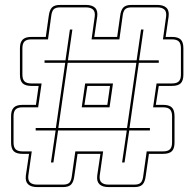

<svg xmlns="http://www.w3.org/2000/svg" viewBox="-20 -750 790 780"><path d="M534 -495H255L217 -230H496ZM439 -411 425 -314H312L326 -411ZM416 -324 427 -401H335L323 -324ZM187 -90 206 -220H125V-230H207L245 -495H161V-505H246L264 -630H274L256 -505H535L553 -630H563L545 -505H625V-495H544L506 -230H589V-220H505L486 -90H476L495 -220H216L197 -90ZM272 -36 286 -135H399L385 -36Q383 -17 392.5 -8.5Q402 0 421 0H526Q545 0 552.5 -8.5Q560 -17 562 -36L576 -135H643Q662 -135 670.5 -143.5Q679 -152 679 -171V-278Q679 -297 670.5 -305.5Q662 -314 643 -314H602L616 -411H679Q698 -411 706.5 -419.5Q715 -428 715 -447V-554Q715 -573 706.5 -581.5Q698 -590 679 -590H642L655 -684Q657 -703 647.5 -711.5Q638 -720 619 -720H514Q495 -720 487.5 -711.5Q480 -703 478 -684L465 -590H352L365 -684Q367 -703 357.5 -711.5Q348 -720 329 -720H224Q205 -720 197.5 -711.5Q190 -703 188 -684L175 -590H107Q88 -590 79.5 -581.5Q71 -573 71 -554V-447Q71 -428 79.5 -419.5Q88 -411 107 -411H149L135 -314H71Q52 -314 43.5 -305.5Q35 -297 35 -278V-171Q35 -152 43.5 -143.5Q52 -135 71 -135H109L95 -36Q93 -17 102.5 -8.5Q112 0 131 0H236Q255 0 262.5 -8.5Q270 -17 272 -36ZM131 10Q106 10 94 -1.5Q82 -13 85 -37L98 -125H71Q47 -125 36 -135.5Q25 -146 25 -171V-278Q25 -302 36 -313Q47 -324 71 -324H126L137 -401H107Q83 -401 72 -411.5Q61 -422 61 -447V-554Q61 -578 72 -589Q83 -600 107 -600H166L178 -685Q181 -709 191 -719.5Q201 -730 224 -730H329Q354 -730 366 -718.5Q378 -707 375 -683L363 -600H456L468 -685Q471 -709 481 -719.5Q491 -730 514 -730H619Q644 -730 656 -718.5Q668 -707 665 -683L653 -600H679Q703 -600 714 -589.5Q725 -579 725 -554V-447Q725 -422 714 -411.5Q703 -401 679 -401H625L613 -324H643Q667 -324 678 -313.5Q689 -303 689 -278V-171Q689 -146 678 -135.5Q667 -125 643 -125H585L572 -35Q569 -11 559 -0.5Q549 10 526 10H421Q396 10 384 -1.5Q372 -13 375 -37L388 -125H295L282 -35Q279 -11 269 -0.5Q259 10 236 10Z"/></svg>

Font: Bungee Outline
Style: Regular
Weight: 400
Designer: David Jonathan Ross
Foundry: David Jonathan Ross
Version: Version 1.000;PS 1.0;hotconv 1.0.72;makeotf.lib2.5.5900